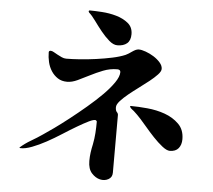

<svg xmlns="http://www.w3.org/2000/svg" viewBox="-58 -879 1116 1004"><g transform="rotate(5 500.0 -376.5)"><path d="M367 -811 371 -815Q397 -815 436.5 -812.5Q476 -810 512.5 -799.5Q549 -789 575 -768Q601 -747 601 -710Q601 -677 582.5 -661.5Q564 -646 532 -646Q511 -646 488.5 -665.5Q466 -685 445 -711Q424 -737 405 -763.5Q386 -790 370 -804ZM455 -246Q444 -249 418.5 -236.5Q393 -224 359 -204Q325 -184 286 -159Q247 -134 208.5 -113Q170 -92 134.5 -78.5Q99 -65 74 -66Q73 -66 72 -66.5Q71 -67 70 -67L69 -69Q95 -92 126 -110Q157 -128 186 -148Q206 -161 241.5 -186.5Q277 -212 318.5 -244.5Q360 -277 403 -313.5Q446 -350 481 -385Q516 -420 538 -452Q560 -484 560 -507Q560 -521 543 -521Q505 -521 469.5 -507Q434 -493 402 -476.5Q370 -460 341 -446.5Q312 -433 287 -433Q258 -433 237.5 -446.5Q217 -460 203.5 -481Q190 -502 184 -527.5Q178 -553 178 -578Q178 -587 188 -587Q195 -587 204.5 -581.5Q214 -576 225 -570Q236 -564 248 -558.5Q260 -553 272 -553Q302 -553 343.5 -556Q385 -559 428.5 -565Q472 -571 512 -579.5Q552 -588 580 -600Q587 -603 595.5 -608.5Q604 -614 612.5 -620Q621 -626 629.5 -630Q638 -634 646 -634Q661 -634 683 -626Q705 -618 725 -605.5Q745 -593 759.5 -576.5Q774 -560 774 -543Q774 -530 757.5 -512.5Q741 -495 716.5 -475.5Q692 -456 663.5 -435Q635 -414 610.5 -394Q586 -374 569.5 -355.5Q553 -337 553 -323Q553 -305 560 -298Q567 -291 567 -283V20Q567 44 547 55Q527 66 503 60.5Q479 55 459 33Q439 11 439 -31Q439 -54 442 -75.5Q445 -97 450 -119Q456 -149 458 -179Q460 -209 460 -240ZM853 -120Q837 -120 813 -139Q789 -158 765 -183.5Q741 -209 719.5 -234.5Q698 -260 686 -273Q668 -293 648 -311Q643 -315 639 -318Q635 -321 631 -325Q629 -327 627 -331.5Q625 -336 631 -336Q668 -336 717 -331.5Q766 -327 809.5 -311.5Q853 -296 883.5 -266Q914 -236 914 -186Q914 -157 899 -138.5Q884 -120 853 -120Z"/></g></svg>

Font: SoukouMincho
Style: Regular
Weight: 400
Designer: Dr. Ken Lunde (project architect, glyph set definition & overall production); Masataka HATTORI  (production & ideograph 
Foundry: Adobe Systems Incorporated
Version: Version 1.00